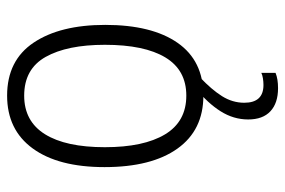

<svg xmlns="http://www.w3.org/2000/svg" viewBox="-151 -431 802 540"><g transform="rotate(-90 250.0 -161.0)"><path d="M251 10Q154 10 102 -63Q50 -136 50 -268Q50 -398 102.5 -470Q155 -542 251 -542Q350 -542 400 -467.5Q450 -393 450 -266Q450 -135 399.5 -62.5Q349 10 251 10ZM251 -38Q323 -38 358.5 -97Q394 -156 394 -267Q394 -373 360 -433.5Q326 -494 251 -494Q179 -494 142.5 -435.5Q106 -377 106 -267Q106 -158 142 -98Q178 -38 251 -38ZM272 220Q230 220 207 198.5Q184 177 184 136Q184 95 207 58.5Q230 22 271 -11L303 0Q268 33 249.5 62.5Q231 92 231 125Q231 179 281 179Q290 179 299.5 177.5Q309 176 315 173V213Q298 220 272 220Z"/></g></svg>

Font: Noto Sans Mono ExtraCondensed Light
Style: Regular
Weight: 300
Width: 2
Designer: Monotype Design Team
Foundry: Monotype Imaging Inc.
Version: Version 2.014; ttfautohint (v1.8.4.7-5d5b)